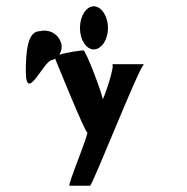

<svg xmlns="http://www.w3.org/2000/svg" viewBox="-20 -776 594 610"><path d="M62 -550C62 -444 120 -585 145 -585C149 -586 152 -588 155 -590C169 -556 250 -356 257 -356C265 -356 193 -186 201 -186H266C274 -186 425 -572 438 -572H336C348 -572 306 -450 306 -462C306 -475 253 -616 245 -616C239 -616 193 -610 168 -602C176 -614 179 -630 172 -645C162 -670 134 -684 108 -677C82 -677 62 -656 62 -550ZM234 -687C234 -649 254 -619 278 -619C302 -619 323 -649 323 -687C323 -725 302 -756 278 -756C254 -756 234 -725 234 -687Z"/></svg>

Font: Ampere
Style: SCSuCnd
Weight: 400
Version: Version 1